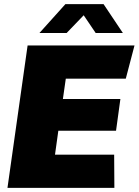

<svg xmlns="http://www.w3.org/2000/svg" viewBox="-20 -905 668 925"><path d="M16 0 113 -686H628L586 -526H297L283 -428H560L539 -275H261L245 -160H530L531 0ZM170 -746 295 -885H479L572 -746H441L370 -851H402L301 -746Z"/></svg>

Font: Chivo Medium Black
Style: Italic
Weight: 900
Italic angle: -8.05°
Version: Version 2.002